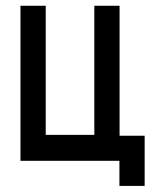

<svg xmlns="http://www.w3.org/2000/svg" viewBox="-20 -542 558 650"><path d="M384.3 87.4V2.4H49.3V-522.5H134.8V-85.4H299.3V-522.5H384.8V-82.5H469.7V87.4Z"/></svg>

Font: Proletarsk
Style: Regular
Weight: 400
Designer: Peter Wiegel, original typeface by Carl Albert Fahrenwaldt 1901
Foundry: Peter Wiegel
Version: Version 1.000 2010 initial release